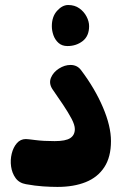

<svg xmlns="http://www.w3.org/2000/svg" viewBox="-20 -736 503 763"><path d="M208.3 6.8Q182.4 6.8 151 4.7Q119.6 2.6 83.3 -4Q56.4 -8.6 42.1 -28.2Q27.8 -47.9 24.1 -74.2Q20.4 -100.4 26.6 -125.4Q32.7 -150.4 47 -166.9Q61.3 -183.4 82.7 -183.4Q89.9 -183.4 121.3 -179.3Q152.7 -175.2 197.3 -175.2Q241 -175.2 259.2 -187.2Q277.4 -199.2 277.4 -223.1Q277.4 -239.3 264.4 -264.1Q251.3 -288.9 230.8 -319.6Q210.2 -350.3 187.9 -382.3Q173.4 -405.1 182.6 -427.2Q191.8 -449.2 214.4 -463.6Q237 -477.9 260.1 -477.9Q287 -477.9 302.4 -456.9Q357.2 -384.2 389.1 -309.4Q421 -234.7 421 -175.2Q421 -112 394.6 -71.7Q368.2 -31.3 320.7 -12.3Q273.1 6.8 208.3 6.8ZM248.2 -553Q226.4 -553 212.7 -565.3Q198.9 -577.6 192.4 -595.8Q186 -614 186 -631.7Q186 -669.9 206.8 -693Q227.6 -716.1 251 -716.1Q276.8 -716.1 295.3 -702.9Q313.8 -689.8 323.9 -670.3Q334.1 -650.8 334.1 -632.1Q334.1 -592.7 308.5 -572.8Q282.9 -553 248.2 -553Z"/></svg>

Font: Playpen Sans Arabic
Style: Regular
Weight: 400
Designer: Azza Alameddine, Laura Meseguer, Veronika Burian, José Scaglione
Foundry: TypeTogether
Version: Version 2.000